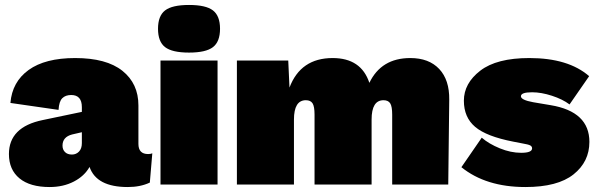

<svg xmlns="http://www.w3.org/2000/svg" viewBox="-20 -744 2407 774"><path d="M577 -123Q588 -123 594 -126L584 -8Q546 10 495 10Q369 10 341 -71Q320 -34 277.5 -12Q235 10 180 10Q101 10 58.5 -25Q16 -60 16 -123Q16 -232 152 -260L310 -293V-312Q310 -361 267 -361Q244 -361 231 -348Q218 -335 216 -301L22 -329Q29 -414 95.5 -462Q162 -510 283 -510Q409 -510 473.5 -458.5Q538 -407 538 -319V-164Q538 -123 577 -123ZM270 -121Q287 -121 298.5 -133Q310 -145 310 -167V-211L271 -202Q232 -192 232 -157Q232 -141 242 -131Q252 -121 270 -121Z M838.5 -554Q810 -532 742 -532Q674 -532 645.5 -554Q617 -576 617 -628Q617 -680 645.5 -702Q674 -724 742 -724Q810 -724 838.5 -702Q867 -680 867 -628Q867 -576 838.5 -554ZM857 -500V0H627V-500Z M935 0V-500H1142L1147 -391Q1192 -510 1321 -510Q1436 -510 1469 -410Q1517 -510 1634 -510Q1709 -510 1750.5 -466Q1792 -422 1791 -342L1787 0H1561V-282Q1561 -315 1553 -327.5Q1545 -340 1526 -340Q1478 -340 1478 -262V0H1248V-282Q1248 -315 1240 -327.5Q1232 -340 1213 -340Q1165 -340 1165 -262V0Z M2098 10Q1939 10 1840 -70L1922 -189Q1951 -164 1995 -146Q2039 -128 2081 -128Q2125 -128 2125 -146Q2125 -154 2117 -158Q2109 -162 2085 -166L2049 -173Q1941 -194 1895.5 -232.5Q1850 -271 1850 -338Q1850 -408 1916 -459Q1982 -510 2114 -510Q2271 -510 2355 -437L2276 -323Q2248 -344 2205 -358Q2162 -372 2125 -372Q2080 -372 2080 -356Q2080 -341 2129 -332L2200 -320Q2356 -294 2356 -172Q2356 -92 2292 -41Q2228 10 2098 10Z"/></svg>

Font: Elaine Sans Black
Style: Regular
Weight: 900
Designer: Wei Huang
Foundry: Wei Huang
Version: Version 2.001;December 24, 2019;FontCreator 12.0.0.2547 64-b